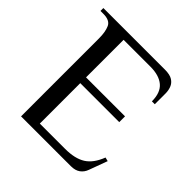

<svg xmlns="http://www.w3.org/2000/svg" viewBox="-175 -800 940 940"><g transform="rotate(45 295.0 -330.0)"><path d="M106 0V-540Q106 -585 93.5 -612.5Q81 -640 36 -640H16V-660H442Q477 -660 495 -648.5Q513 -637 520 -618.5Q527 -600 527 -580V-505H507Q507 -565 474.5 -592.5Q442 -620 382 -620H196V-360H466V-320H196V-40H371Q439 -40 478.5 -65Q518 -90 541 -150L561 -145L526 -50Q518 -27 499.5 -13.5Q481 0 451 0Z"/></g></svg>

Font: El Messiri
Style: Regular
Weight: 400
Designer: Mohamed Gaber
Foundry: Kief Type Foundry
Version: Version 2.020